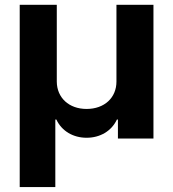

<svg xmlns="http://www.w3.org/2000/svg" viewBox="-20 -565 707 783"><path d="M60.4 -545.5V197.8H205.6V-77.4H209.9C231.9 -30.2 278.8 -3.2 333.1 -3.2C387.8 -3.2 434.7 -30.2 456.7 -77.4H460.9V0H605.8V-545.5H454.9V-232.2C454.9 -166.5 405.9 -120.7 333.1 -120.7C261 -120.7 212 -166.5 211.6 -232.2V-545.5Z"/></svg>

Font: Inter-Hewn
Style: Bold
Weight: 700
Designer: Rasmus Andersson
Foundry: rsms
Version: Version 3.012;git-f93a4a705